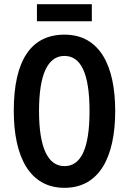

<svg xmlns="http://www.w3.org/2000/svg" viewBox="-20 -890 617 920"><path d="M420 -870H157V-788H420ZM532 -358C532 -577 457 -724 289 -724C129 -724 46 -601 46 -359C46 -142 120 10 289 10C457 10 532 -139 532 -358ZM167 -358C167 -532 208 -622 289 -622C369 -622 409 -535 409 -358C409 -180 369 -94 289 -94C209 -94 167 -183 167 -358Z"/></svg>

Font: Noto Sans Khmer ExtraCondensed SemiBold
Style: Regular
Weight: 600
Width: 2
Designer: Danh Hong and the Monotype Design Team
Foundry: Monotype Imaging Inc.
Version: Version 2.004